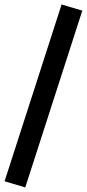

<svg xmlns="http://www.w3.org/2000/svg" viewBox="-40 -765 386 855"><path d="M72.5 69.6 326.5 -717.6 234.3 -745.1 -19.6 42.2Z"/></svg>

Font: LL Pando Sans
Style: Bold
Weight: 700
Designer: Joshua Smith
Foundry: Joshua Smith
Version: Version 1.000;Glyphs 3.2.1 (3258)